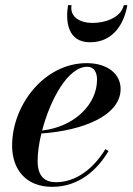

<svg xmlns="http://www.w3.org/2000/svg" viewBox="-20 -715 518 745"><path d="M257.5 -695H244C234 -634 241.5 -551 329 -551C426.5 -551 464 -634 474 -695H460.5C449 -646 387.5 -626 339 -626C290.5 -626 250 -649 257.5 -695ZM126 -90C126 -121 131 -158 140.5 -197C307 -209 448 -268.5 448 -370C448 -426.5 399.5 -470 316 -470C153 -470 27 -309 27 -150C27 -57.5 80.5 10 182.5 10C286.5 10 358 -56 401 -129L389 -136.5C342.5 -60 274 -8 197.5 -8C156 -8 126 -28.5 126 -90ZM318.5 -456C346.5 -456 356.5 -432 356.5 -406C356.5 -309.5 268.5 -223 143.5 -208.5C174.5 -328 243.5 -456 318.5 -456Z"/></svg>

Font: Bodoni* 16pt Medium
Style: Italic
Weight: 500
Italic angle: -13°
Version: Version 2.3